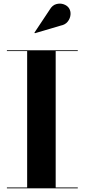

<svg xmlns="http://www.w3.org/2000/svg" viewBox="-20 -1023 460 1043"><path d="M310 -884 169.5 -842.5 167 -845.5 250 -970.5Q264 -994.5 285.2 -1000.5Q306.5 -1006.5 325.8 -999.8Q345 -993 354.5 -979Q365 -963 363 -942.5Q361 -922 347.5 -905.2Q334 -888.5 310 -884ZM17.5 -4.5H127.5V-745.5H17.5V-750H402.5V-745.5H282.5V-4.5H402.5V0H17.5Z"/></svg>

Font: Bodoni* 36pt
Style: Bold
Weight: 700
Version: Version 2.3